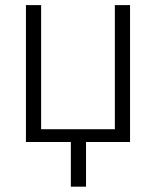

<svg xmlns="http://www.w3.org/2000/svg" viewBox="-20 -548 602 741"><path d="M138.7 -528.3V-49.3H423.3V-528.3H481.9V0H312V172.4H253.4V0H80.1V-528.3Z"/></svg>

Font: Roboto-Light
Style: Regular
Weight: 300
Designer: Google
Version: Version 2.137; 2017